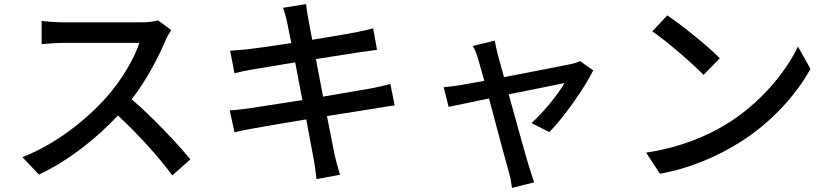

<svg xmlns="http://www.w3.org/2000/svg" viewBox="-20 -820 4040 936"><path d="M815 -673 750 -721C733 -715 700 -711 663 -711C623 -711 337 -711 292 -711C261 -711 203 -715 183 -718V-605C199 -606 253 -611 292 -611C330 -611 621 -611 659 -611C635 -533 568 -423 500 -347C401 -236 251 -116 89 -54L170 31C313 -36 448 -143 555 -257C654 -165 754 -55 820 35L908 -43C846 -119 725 -248 622 -336C692 -426 751 -538 786 -621C793 -638 808 -663 815 -673Z M1100 -282 1123 -175C1145 -181 1175 -187 1216 -194C1263 -203 1364 -220 1473 -238L1509 -45C1515 -15 1518 17 1523 53L1638 32C1628 2 1619 -33 1612 -62L1574 -254L1807 -291C1845 -297 1881 -304 1904 -306L1883 -411C1860 -404 1827 -397 1789 -389L1555 -349L1520 -532L1738 -566C1766 -570 1800 -575 1818 -577L1799 -682C1779 -676 1748 -669 1717 -663C1678 -655 1593 -641 1502 -626L1483 -728C1478 -750 1475 -781 1472 -800L1360 -782C1368 -760 1374 -737 1380 -710L1400 -610C1309 -596 1226 -584 1189 -580C1158 -577 1130 -575 1102 -573L1123 -463C1155 -471 1179 -476 1209 -481L1419 -516L1454 -332L1195 -292C1167 -288 1125 -283 1100 -282Z M2872 -477 2808 -522C2797 -517 2780 -511 2765 -508C2729 -500 2572 -470 2437 -444L2407 -553C2401 -578 2395 -602 2392 -622L2285 -596C2295 -579 2304 -557 2311 -532L2341 -426L2230 -406C2198 -401 2172 -397 2143 -395L2167 -299L2364 -340C2401 -200 2446 -32 2460 17C2468 43 2473 72 2476 96L2584 69C2577 50 2566 13 2560 -5C2545 -52 2499 -219 2460 -360L2732 -415C2701 -360 2628 -271 2571 -220L2658 -176C2728 -247 2830 -391 2872 -477Z M3233 -745 3160 -667C3234 -617 3358 -508 3410 -455L3489 -536C3433 -594 3303 -698 3233 -745ZM3130 -76 3197 27C3352 -1 3479 -60 3580 -122C3736 -218 3859 -354 3931 -484L3870 -593C3809 -465 3684 -315 3523 -216C3427 -157 3297 -101 3130 -76Z"/></svg>

Font: GenYoGothic2 TW M
Style: Regular
Weight: 500
Version: Version 2.100;PS 2.1;hotconv 16.6.51;makeotf.lib2.5.65220 DE